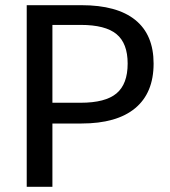

<svg xmlns="http://www.w3.org/2000/svg" viewBox="-20 -720 655 740"><path d="M572 -475Q572 -362 501 -303Q430 -244 294 -244H182V0H83V-700H294Q431 -700 501.5 -643Q572 -586 572 -475ZM472 -475Q472 -553 429 -588.5Q386 -624 291 -624H182V-324H291Q386 -324 429 -360Q472 -396 472 -475Z"/></svg>

Font: Krub Medium
Style: Regular
Weight: 500
Designer: Ekaluck Peanpanawate
Foundry: Cadson Demak Co.,Ltd.
Version: Version 1.000; ttfautohint (v1.6)